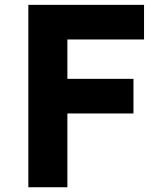

<svg xmlns="http://www.w3.org/2000/svg" viewBox="-20 -787 660 807"><path d="M99.1 0V-766.6H585.4V-621.1H263.2V-455.6H541V-310.1H263.2V0Z"/></svg>

Font: Acari Sans Neue Black
Style: Regular
Weight: 900
Designer: Alfredo Marco Pradil
Foundry: Alfredo Marco Pradil
Version: Version 1.045;June 16, 2019;FontCreator 11.5.0.2425 64-bit; 